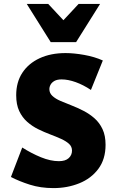

<svg xmlns="http://www.w3.org/2000/svg" viewBox="-20 -947 594 984"><path d="M349 -175Q349 -196 333.5 -210Q318 -224 292.5 -235.5Q267 -247 236.5 -258.5Q206 -270 175.5 -285Q145 -300 119.5 -322.5Q94 -345 78.5 -378Q63 -411 63 -459Q63 -526 94.5 -574Q126 -622 183 -648.5Q240 -675 316 -675Q359 -675 412 -665.5Q465 -656 507 -637L446 -486Q407 -512 368 -526Q329 -540 296 -540Q273 -540 259.5 -532.5Q246 -525 239.5 -513.5Q233 -502 233 -490Q233 -470 248.5 -455.5Q264 -441 289.5 -430Q315 -419 346 -407Q377 -395 408 -379Q439 -363 464.5 -340.5Q490 -318 505.5 -285Q521 -252 521 -205Q521 -131 484 -81.5Q447 -32 386 -7.5Q325 17 254 17Q188 17 133 -0.5Q78 -18 36 -40L94 -191Q141 -161 190 -141Q239 -121 282 -121Q315 -121 332 -136.5Q349 -152 349 -175ZM240 -731 273 -809 383 -927H493L370 -731ZM240 -731 117 -927H227L337 -809L370 -731Z"/></svg>

Font: Ysabeau SC Black
Style: Regular
Weight: 900
Designer: Christian Thalmann (Catharsis Fonts)
Version: Version 2.001;gftools[0.9.30]; featfreeze: smcp